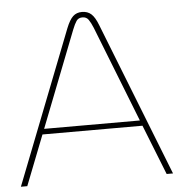

<svg xmlns="http://www.w3.org/2000/svg" viewBox="-51 -762 758 811"><g transform="rotate(-5 327.5 -356.5)"><path d="M5 0 259 -650Q273 -685 288 -699Q303 -713 326 -713Q350 -713 365.5 -699Q381 -685 394 -651L650 0H623L539 -212H115L32 0ZM124 -235H530L370 -642Q361 -664 352 -677Q343 -690 326 -690Q309 -690 300.5 -677.5Q292 -665 283 -642Z"/></g></svg>

Font: MuseoModerno Thin Thin
Style: Regular
Weight: 250
Version: Version 1.003